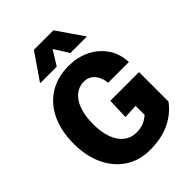

<svg xmlns="http://www.w3.org/2000/svg" viewBox="-266 -1051 1183 1183"><g transform="rotate(-45 325.0 -459.5)"><path d="M326 12Q233 12 164.5 -33.5Q96 -79 58 -160Q20 -241 20 -349Q20 -457 58 -538.5Q96 -620 167.5 -665Q239 -710 338 -710Q410 -710 471.5 -681.5Q533 -653 573 -598Q613 -543 617 -464H436Q432 -511 405.5 -543Q379 -575 334 -575Q292 -575 259.5 -548.5Q227 -522 208.5 -472Q190 -422 190 -349Q190 -277 209 -226.5Q228 -176 262.5 -149.5Q297 -123 342 -123Q379 -123 405 -133.5Q431 -144 455 -165V-244L362 -239L367 -376H617V-119Q572 -58 500.5 -23Q429 12 326 12ZM137 -758 256 -931H426L545 -758H401L341 -853L282 -758Z"/></g></svg>

Font: Azeret Mono
Style: Bold
Weight: 700
Designer: Martin Vácha
Foundry: Displaay
Version: Version 1.002